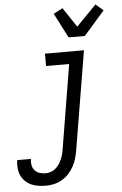

<svg xmlns="http://www.w3.org/2000/svg" viewBox="-114 -816 690 1084"><g transform="rotate(-5 231.0 -274.5)"><path d="M101 223Q79 223 57.5 219.5Q36 216 17.5 207.5Q-1 199 -15.5 184.5Q-30 170 -38.5 151.5Q-47 133 -49 111Q-51 89 -48 68L-47 65H30V66Q27 84 30.5 101Q34 118 45 130.5Q56 143 72.5 148Q89 153 106 153Q121 153 135.5 148Q150 143 161.5 133.5Q173 124 182 111Q191 98 197 84.5Q203 71 207 56.5Q211 42 213 28L292 -450H161V-520H382L289 39Q285 62 278.5 85Q272 108 260 129.5Q248 151 231 169.5Q214 188 192 200.5Q170 213 147 218Q124 223 101 223ZM302 -600 230 -740 282 -767 356 -656 469 -772 512 -735 394 -600Z"/></g></svg>

Font: Iosevka Term Curly Oblique
Style: Regular
Weight: 400
Italic angle: -9°
Designer: Belleve Invis
Foundry: Belleve Invis
Version: Version 32.3.0